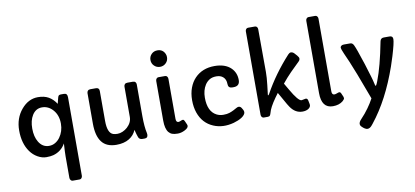

<svg xmlns="http://www.w3.org/2000/svg" viewBox="-94 -1206 3937 1823"><g transform="rotate(-10 1874.5 -294.5)"><path d="M539.1 -550.8Q569.8 -550.8 569.8 -512.7V243.2Q569.8 255.9 562.5 265.6Q555.2 275.4 543.9 275.4H476.1Q464.8 275.4 457.3 265.6Q449.7 255.9 449.7 243.2V38.1Q449.7 -1.5 455.1 -87.4Q416 -17.1 337.4 4.9Q311 12.2 269.5 12.2Q228 12.2 186.3 -11.5Q144.5 -35.2 116.2 -75.2Q58.1 -156.2 58.1 -281.2Q58.1 -399.4 127 -481.4Q195.3 -563 288.1 -563Q348.6 -563 390.4 -539.1Q432.1 -515.1 462.9 -467.8L474.6 -514.6L479 -530.8Q482.9 -544.4 491 -547.6Q499 -550.8 508.8 -550.8ZM313.5 -88.9Q345.7 -88.9 372.6 -104.5Q399.4 -120.1 418.9 -146.5Q460 -203.1 460 -278.3Q460 -359.4 414.1 -411.1Q370.1 -460.9 309.1 -460.9Q248.5 -460.9 214.4 -405.3Q183.6 -355.5 183.6 -278.3Q183.6 -199.2 215.3 -147.5Q251 -88.9 313.5 -88.9Z M1250 -33.2Q1250 0 1219.7 0H1197.8Q1168.5 0 1159.2 -23.4Q1148.9 -50.3 1137.2 -98.1Q1116.7 -46.9 1067.6 -17.3Q1018.6 12.2 945.3 12.2Q849.6 12.2 804.2 -47.6Q758.8 -107.4 758.8 -224.1V-518.6Q758.8 -532.2 767.3 -541.5Q775.9 -550.8 791.5 -550.8H845.2Q877.4 -550.8 877.4 -518.6V-229.5Q877.4 -112.8 931.6 -94.7Q949.2 -88.9 973.4 -88.9Q997.6 -88.9 1023.2 -100.1Q1048.8 -111.3 1069.3 -129.9Q1115.2 -172.4 1115.2 -227.1V-518.6Q1115.2 -532.2 1123.5 -541.5Q1131.8 -550.8 1149.9 -550.8H1201.2Q1218.3 -550.8 1226.1 -541.5Q1233.9 -532.2 1233.9 -518.6V-213.4Q1233.9 -110.4 1248.5 -47.4Q1250 -42 1250 -33.2Z M1481.9 -645Q1448.7 -645 1425.3 -668Q1401.9 -690.4 1401.9 -724.6Q1401.9 -757.8 1425.3 -781.2Q1447.8 -803.7 1481.9 -803.7Q1534.2 -803.7 1555.2 -755.9Q1561.5 -741.7 1561.5 -724.6Q1561.5 -690.4 1538.1 -668Q1514.6 -645 1481.9 -645ZM1539.1 -134.3Q1539.1 -99.6 1562 -99.6Q1569.8 -99.6 1579.6 -104Q1598.6 -112.3 1605.5 -112.3Q1615.7 -112.3 1622.1 -98.1L1637.2 -64Q1641.1 -55.7 1641.1 -48.3Q1641.1 -27.3 1605 -9.3Q1570.8 8.3 1537.4 8.3Q1503.9 8.3 1483.9 1Q1463.9 -6.3 1449.7 -23.4Q1421.4 -58.6 1421.4 -137.7V-518.6Q1421.4 -532.2 1429.2 -541.5Q1437 -550.8 1447.8 -550.8H1513.2Q1524.4 -550.8 1531.7 -541.5Q1539.1 -532.2 1539.1 -518.6Z M2122.6 -333.5Q2082.5 -333.5 2082.5 -373Q2082.5 -418.5 2054.7 -442.4Q2030.8 -463.4 1990.5 -463.4Q1950.2 -463.4 1923.8 -446.8Q1897.5 -430.2 1880.9 -404.3Q1848.6 -353.5 1848.6 -282.2Q1848.6 -148.9 1929.7 -107.4Q1959 -92.3 1994.6 -92.3Q2030.3 -92.3 2053.2 -100.1Q2076.2 -107.9 2094.2 -117.2Q2112.3 -126.5 2125.7 -134.3Q2139.2 -142.1 2147.9 -142.1Q2165.5 -142.1 2175.8 -126L2186.5 -107.9Q2193.8 -95.2 2193.8 -83.3Q2193.8 -71.3 2184.1 -58.3Q2174.3 -45.4 2158 -34.7Q2141.6 -23.9 2120.6 -15.1Q2099.6 -6.3 2077.1 0Q1969.7 28.8 1880.9 -8.8Q1781.2 -50.8 1743.7 -159.2Q1725.1 -212.9 1725.1 -279.3Q1725.1 -345.7 1744.9 -398.4Q1764.6 -451.2 1799.8 -487.8Q1872.6 -563 1989.7 -563Q2093.3 -563 2148.4 -508.8Q2194.8 -462.4 2194.8 -392.6Q2194.8 -333.5 2134.3 -333.5Z M2749 -99.6 2790 -107.4Q2807.1 -107.4 2811.5 -84.5L2818.4 -49.3Q2818.8 -46.9 2818.8 -38.8Q2818.8 -30.8 2812.7 -21.5Q2806.6 -12.2 2796.4 -5.9Q2773.9 8.3 2739.3 8.3Q2670.4 8.3 2624.5 -58.6Q2616.2 -69.8 2606 -87.9L2538.6 -207L2509.3 -167Q2449.2 -82.5 2437 -31.7Q2433.6 -18.6 2427.5 -9.3Q2421.4 0 2406.2 0H2367.2Q2356.4 0 2348.9 -9Q2341.3 -18.1 2341.3 -31.7V-835Q2341.3 -848.1 2348.9 -856.9Q2356.4 -865.7 2367.2 -865.7H2434.6Q2445.8 -865.7 2453.1 -856.9Q2460.4 -848.1 2460.4 -835L2461.9 -423.3Q2461.9 -369.6 2453.4 -298.8Q2444.8 -228 2442.4 -206.1V-204.1Q2442.4 -200.2 2444.3 -200.2Q2448.7 -200.2 2456.1 -212.9Q2553.2 -389.2 2699.7 -549.3Q2713.9 -564.5 2726.1 -564.5Q2744.6 -564.5 2759.3 -548.8L2781.2 -524.4Q2797.4 -504.9 2797.4 -495.6Q2798.3 -479 2784.7 -466.3L2696.8 -379.9Q2651.9 -334 2611.3 -283.7L2647.9 -220.7Q2717.3 -99.6 2749 -99.6Z M3041.5 -134.3Q3041.5 -99.6 3065.9 -99.6Q3073.7 -99.6 3085.9 -104Q3108.4 -112.3 3113.3 -112.3Q3124.5 -112.3 3130.9 -98.1L3146 -63.5Q3148.9 -56.2 3148.9 -49.8Q3148.9 -38.6 3130.4 -22.5Q3093.3 8.3 3033.2 8.3Q2923.8 8.3 2923.8 -137.7V-834Q2923.8 -847.2 2931.6 -856.4Q2939.5 -865.7 2950.2 -865.7H3015.6Q3026.9 -865.7 3034.2 -856.4Q3041.5 -847.2 3041.5 -834Z M3676.8 -550.8Q3708 -550.8 3708 -520Q3708 -484.4 3670.9 -362.3L3640.6 -269Q3533.7 37.6 3375.5 235.8L3365.7 248Q3343.3 276.9 3319.8 276.9Q3294.9 276.9 3262.2 242.2Q3252.9 232.4 3252.9 219.7Q3252.9 199.2 3274.9 176.5Q3296.9 153.8 3315.4 131.1Q3334 108.4 3350.6 85.4Q3380.9 43.9 3405.3 -2Q3329.1 -207.5 3313 -248L3259.8 -380.4L3222.2 -465.8Q3201.2 -514.6 3201.2 -525.1Q3201.2 -535.6 3210.2 -543.2Q3219.2 -550.8 3235.8 -550.8H3297.4Q3318.8 -550.8 3330.6 -526.4Q3339.4 -508.3 3354.5 -466.8Q3385.3 -377 3399.4 -333.5L3439 -204.1Q3444.8 -184.6 3447.8 -172.9L3452.1 -155.3Q3453.6 -149.4 3455.6 -140.6L3460 -122.1Q3462.4 -112.3 3465.3 -112.3Q3468.3 -112.3 3471.9 -118.2Q3475.6 -124 3479.5 -133.3L3487.8 -153.8Q3538.6 -284.2 3584 -519Q3589.8 -550.8 3620.6 -550.8Z"/></g></svg>

Font: Capriola
Style: Regular
Weight: 400
Designer: Viktoriya Grabowska
Foundry: Viktoriya Grabowska
Version: Version 1.007